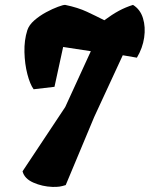

<svg xmlns="http://www.w3.org/2000/svg" viewBox="-20 -607 600 769"><path d="M189.9 141.6Q149.4 140.1 113.5 124.3Q77.6 108.4 70.3 79.1L241.2 -178.2L343.8 -401.9L232.9 -418.9L198.2 -259.3L114.7 -249.5Q100.1 -269.5 89.6 -310.1Q79.1 -350.6 77.9 -398.2Q76.7 -445.8 89.4 -485.8Q96.2 -506.8 117.4 -525.4Q138.7 -543.9 164.6 -557.9Q190.4 -571.8 212.2 -579.8Q233.9 -587.9 241.2 -587.4Q292.5 -576.7 328.4 -559.8Q364.3 -543 397.9 -525.9Q428.7 -548.8 455.8 -563.5Q482.9 -578.1 512.7 -587.4Q542 -569.3 552.7 -533.9Q563.5 -498.5 557.4 -456.5Q551.3 -414.6 528.3 -376L471.7 -385.7L357.4 -138.7L243.2 134.3Q229.5 138.7 218.3 140.4Q207 142.1 189.9 141.6Z"/></svg>

Font: Fruktur
Style: Italic
Weight: 400
Italic angle: -8°
Designer: Viktoriya Grabowska, Eben Sorkin
Foundry: Viktoriya Grabowska
Version: Version 1.008; ttfautohint (v1.8.4.7-5d5b)